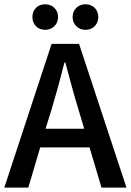

<svg xmlns="http://www.w3.org/2000/svg" viewBox="-22 -854 596 874"><path d="M-2.4 0 212.9 -654.3H337.9L553.7 0H439.9L385.7 -183.1H161.1L106.9 0ZM185.5 -268.1H361.3L335.9 -353Q319.8 -405.3 304.9 -460.2Q290 -515.1 275.4 -569.8H271.5Q257.8 -515.1 242.7 -460.2Q227.5 -405.3 211.9 -353ZM367.2 -718.3Q341.8 -718.3 325.2 -734.9Q308.6 -751.5 308.6 -776.4Q308.6 -801.8 325.2 -818.1Q341.8 -834.5 367.2 -834.5Q393.1 -834.5 409.2 -818.1Q425.3 -801.8 425.3 -776.4Q425.3 -751.5 409.2 -734.9Q393.1 -718.3 367.2 -718.3ZM183.6 -718.3Q157.7 -718.3 141.6 -734.9Q125.5 -751.5 125.5 -776.4Q125.5 -801.8 141.6 -818.1Q157.7 -834.5 183.6 -834.5Q209 -834.5 225.6 -818.1Q242.2 -801.8 242.2 -776.4Q242.2 -751.5 225.6 -734.9Q209 -718.3 183.6 -718.3Z"/></svg>

Font: Varta Light
Style: Bold
Weight: 700
Version: Version 1.004